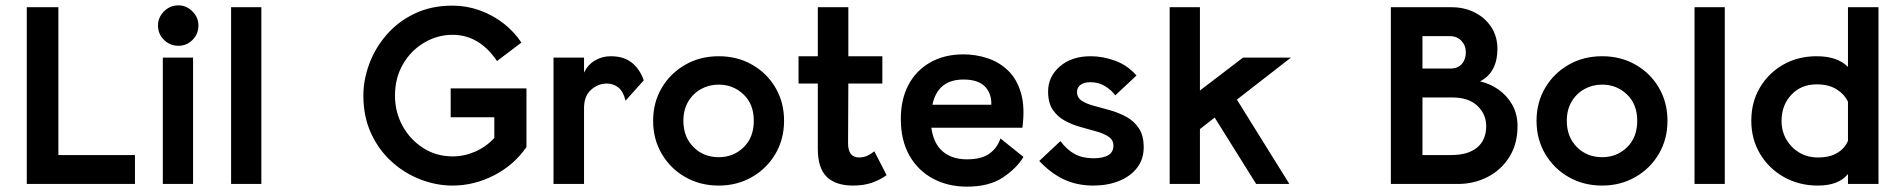

<svg xmlns="http://www.w3.org/2000/svg" viewBox="-20 -687 7096 717"><path d="M80 0V-660H198V-108H484V0Z M588 0V-472H701V0ZM646 -516Q615 -516 592.5 -538Q570 -560 570 -592Q570 -622 592.5 -644.5Q615 -667 646 -667Q676 -667 698.5 -644.5Q721 -622 721 -592Q721 -560 699 -538Q677 -516 646 -516Z M843 0V-660H956V0Z M1670 6Q1610 6 1551 -16.5Q1492 -39 1443.5 -82.5Q1395 -126 1366 -188.5Q1337 -251 1337 -330Q1337 -389 1359 -448.5Q1381 -508 1424 -557.5Q1467 -607 1529 -636.5Q1591 -666 1670 -666Q1722 -666 1771 -648.5Q1820 -631 1860.5 -599.5Q1901 -568 1927 -528L1836 -459Q1770 -557 1670 -557Q1614 -557 1564.5 -528Q1515 -499 1485 -447.5Q1455 -396 1455 -330Q1455 -269 1483 -217.5Q1511 -166 1560 -134.5Q1609 -103 1670 -103Q1714 -103 1755 -121Q1796 -139 1826 -172V-249H1663V-357H1946V-138Q1899 -70 1824.5 -32Q1750 6 1670 6Z M2047 0V-472H2161V-416Q2175 -445 2201.5 -461Q2228 -477 2261 -477Q2310 -477 2340 -452.5Q2370 -428 2384 -387L2316 -311Q2308 -345 2289.5 -360Q2271 -375 2246 -375Q2213 -375 2186.5 -351Q2160 -327 2161 -279V0Z M2664 6Q2595 6 2539.5 -25.5Q2484 -57 2451.5 -112Q2419 -167 2419 -236Q2419 -304 2451 -358.5Q2483 -413 2538.5 -445Q2594 -477 2664 -477Q2734 -477 2789.5 -445Q2845 -413 2876.5 -358.5Q2908 -304 2908 -236Q2908 -167 2875.5 -112Q2843 -57 2787.5 -25.5Q2732 6 2664 6ZM2664 -100Q2719 -100 2757 -137Q2795 -174 2795 -236Q2795 -298 2756.5 -334.5Q2718 -371 2664 -371Q2628 -371 2598 -354.5Q2568 -338 2550 -307.5Q2532 -277 2532 -236Q2532 -176 2569.5 -138Q2607 -100 2664 -100Z M3166 6Q3101 6 3067.5 -26.5Q3034 -59 3034 -131V-375H2962V-477H3034V-660H3148V-477H3275V-375H3148L3147 -152Q3147 -99 3188 -99Q3205 -99 3219 -105.5Q3233 -112 3245 -122L3291 -33Q3268 -16 3237 -5Q3206 6 3166 6Z M3802 -101Q3777 -59 3725.5 -24.5Q3674 10 3591 10Q3520 10 3464 -20Q3408 -50 3376 -106.5Q3344 -163 3344 -243Q3344 -316 3372.5 -370Q3401 -424 3454 -454Q3507 -484 3578 -484Q3624 -484 3668 -469.5Q3712 -455 3745 -423Q3778 -391 3793 -338.5Q3808 -286 3798 -210H3458Q3466 -151 3500.5 -121.5Q3535 -92 3591 -92Q3645 -92 3674.5 -113Q3704 -134 3716 -170ZM3578 -390Q3482 -390 3462 -296H3682Q3683 -339 3657.5 -364.5Q3632 -390 3578 -390Z M4063 6Q4002 6 3953 -17Q3904 -40 3861 -86L3940 -160Q3964 -128 3993 -112Q4022 -96 4063 -96Q4138 -96 4138 -143Q4138 -164 4120.5 -176Q4103 -188 4075 -196Q4047 -204 4016 -212.5Q3985 -221 3957 -236Q3929 -251 3911.5 -277Q3894 -303 3894 -345Q3894 -401 3938 -439Q3982 -477 4053 -477Q4099 -477 4145 -460Q4191 -443 4224 -405L4145 -331Q4129 -352 4105.5 -366Q4082 -380 4052 -380Q4028 -380 4015 -370Q4002 -360 4002 -344Q4002 -322 4020 -310.5Q4038 -299 4066.5 -291.5Q4095 -284 4126.5 -275Q4158 -266 4186.5 -250.5Q4215 -235 4233 -208Q4251 -181 4251 -137Q4251 -92 4226 -60Q4201 -28 4158.5 -11Q4116 6 4063 6Z M4348 0V-660H4461V-349L4622 -472H4801L4599 -315L4795 0H4671L4516 -248L4461 -205V0Z M5647 -216Q5647 -150 5617 -101.5Q5587 -53 5536 -26.5Q5485 0 5424 0H5174V-660H5401Q5449 -660 5488 -640Q5527 -620 5549.5 -585Q5572 -550 5572 -504Q5572 -462 5556 -431Q5540 -400 5507 -383Q5544 -375 5576 -352.5Q5608 -330 5627.5 -295.5Q5647 -261 5647 -216ZM5396 -431Q5424 -431 5439 -448Q5454 -465 5454 -492Q5454 -517 5437.5 -534.5Q5421 -552 5395 -552H5292V-431ZM5399 -108Q5462 -108 5496 -136Q5530 -164 5530 -216Q5530 -261 5497 -292Q5464 -323 5404 -323H5292V-108Z M5963 6Q5894 6 5838.5 -25.5Q5783 -57 5750.5 -112Q5718 -167 5718 -236Q5718 -304 5750 -358.5Q5782 -413 5837.5 -445Q5893 -477 5963 -477Q6033 -477 6088.5 -445Q6144 -413 6175.5 -358.5Q6207 -304 6207 -236Q6207 -167 6174.5 -112Q6142 -57 6086.5 -25.5Q6031 6 5963 6ZM5963 -100Q6018 -100 6056 -137Q6094 -174 6094 -236Q6094 -298 6055.5 -334.5Q6017 -371 5963 -371Q5927 -371 5897 -354.5Q5867 -338 5849 -307.5Q5831 -277 5831 -236Q5831 -176 5868.5 -138Q5906 -100 5963 -100Z M6308 0V-660H6421V0Z M6995 -660V0H6881V-37Q6846 6 6769 6Q6699 6 6642.5 -25.5Q6586 -57 6553 -112Q6520 -167 6520 -236Q6520 -306 6552.5 -360.5Q6585 -415 6640 -446Q6695 -477 6764 -477Q6842 -477 6881 -437V-660ZM6764 -372Q6706 -372 6669.5 -333Q6633 -294 6633 -236Q6633 -197 6651 -166Q6669 -135 6699.5 -117Q6730 -99 6769 -99Q6814 -99 6842 -116.5Q6870 -134 6881 -161V-307Q6868 -335 6838.5 -353.5Q6809 -372 6764 -372Z"/></svg>

Font: Lil Grotesk Bold
Style: Regular
Weight: 700
Designer: Bastien Sozeau
Foundry: NBR — Bastien Sozeau
Version: Version 4.002; ttfautohint (v1.8.4.7-5d5b)